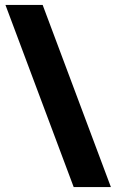

<svg xmlns="http://www.w3.org/2000/svg" viewBox="-20 -744 470 774"><path d="M152 -724H2L277 10H427Z"/></svg>

Font: Noto Sans Arabic UI Cn Bk
Style: Regular
Weight: 900
Width: 3
Designer: Monotype Design Team, Nadine Chahine and Nizar Qandah
Foundry: Monotype Imaging Inc.
Version: Version 2.010